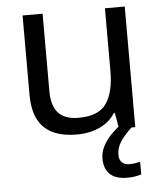

<svg xmlns="http://www.w3.org/2000/svg" viewBox="-53 -583 725 850"><g transform="rotate(-5 309.0 -158.0)"><path d="M533 -536V0H461L448 -71H444Q427 -43 400 -25Q373 -7 341 1.5Q309 10 274 10Q210 10 166.5 -10.5Q123 -31 101 -74Q79 -117 79 -185V-536H168V-191Q168 -127 197 -95Q226 -63 287 -63Q376 -63 410.5 -113Q445 -163 445 -257V-536ZM448 116Q448 138 460 149.5Q472 161 493 161Q510 161 521.5 158.5Q533 156 541 155V211Q527 215 513 217.5Q499 220 479 220Q426 220 401 195Q376 170 376 126Q376 97 390.5 70Q405 43 426.5 21Q448 -1 468 -15L516 0Q482 32 465 58.5Q448 85 448 116Z"/></g></svg>

Font: Noto Sans Meetei Mayek
Style: Regular
Weight: 400
Designer: Monotype Design Team and Neelakash Kshetrimayum
Foundry: Monotype Imaging Inc.
Version: Version 2.002